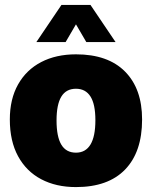

<svg xmlns="http://www.w3.org/2000/svg" viewBox="-20 -741 618 781"><path d="M289 20Q208 20 147.5 -12Q87 -44 53.5 -105.5Q20 -167 20 -255Q20 -338 53.5 -397.5Q87 -457 147.5 -488.5Q208 -520 289 -520Q419 -520 488.5 -450Q558 -380 558 -255Q558 -123 489 -51.5Q420 20 289 20ZM289 -120Q328 -120 348 -153Q368 -186 368 -252Q368 -317 348 -348.5Q328 -380 289 -380Q249 -380 229.5 -348Q210 -316 210 -251Q210 -185 229.5 -152.5Q249 -120 289 -120ZM230 -721H348L450 -570H331L289 -642L247 -570H128Z"/></svg>

Font: Moderustic ExtraBold
Style: Regular
Weight: 800
Designer: Tural Alisoy
Foundry: TAFT Foundry
Version: Version 2.120